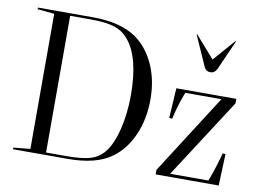

<svg xmlns="http://www.w3.org/2000/svg" viewBox="-75 -809 1243 921"><g transform="rotate(10 546.0 -348.0)"><path d="M40 -682V-690H306Q442 -690 519 -637Q580 -594 614 -519Q648 -444 648 -349Q648 -254 614 -176Q580 -98 519 -54Q445 0 306 0H40V-8L122 -16V-674ZM199 -12H297Q377 -12 417 -25Q457 -38 483 -71Q515 -112 533.5 -187.5Q552 -263 552 -354Q552 -538 483 -619Q455 -652 414 -665Q373 -678 297 -678H199ZM761 -424H1053V-402L803 -15H989L996 -33Q1017 -90 1034 -155L1048 -154L1042 0H735V-22L983 -410H807L801 -394Q777 -328 767 -277L752 -278ZM1004 -695 939 -549Q928 -528 908 -528Q886 -528 877 -549L812 -695L815 -696L908 -590L1001 -696Z"/></g></svg>

Font: Libre Caslon Display
Style: Regular
Weight: 400
Designer: Pablo Impallari, Rodrigo Fuenzalida
Foundry: Pablo Impallari, Rodrigo Fuenzalida
Version: Version 1.002